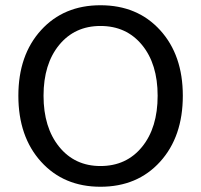

<svg xmlns="http://www.w3.org/2000/svg" viewBox="-20 -700 767 732"><path d="M363 -67Q462 -67 521.5 -140Q581 -213 581 -335Q581 -456 521.5 -528.5Q462 -601 363 -601Q265 -601 205.5 -528.5Q146 -456 146 -335Q146 -214 205.5 -140.5Q265 -67 363 -67ZM677 -335Q677 -179 590.5 -83.5Q504 12 363 12Q223 12 136.5 -83.5Q50 -179 50 -335Q50 -490 136.5 -585Q223 -680 363 -680Q504 -680 590.5 -585Q677 -490 677 -335Z"/></svg>

Font: Atkinson Hyperlegible Pro
Style: Regular
Weight: 400
Designer: Elliott Scott, Megan Eiswerth, Linus Boman, Theodore Petrosky, Jacob Perez
Foundry: Braille Institute
Version: Version 1.5.1